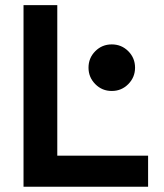

<svg xmlns="http://www.w3.org/2000/svg" viewBox="-20 -713 626 733"><path d="M69.8 0V-693.4H198.7V-118.7H545.4V0ZM406.7 -365.7Q369.6 -365.7 343.8 -391.8Q317.9 -418 317.9 -454.6Q317.9 -491.7 343.8 -517.6Q369.6 -543.5 406.7 -543.5Q443.8 -543.5 469.7 -517.6Q495.6 -491.7 495.6 -454.6Q495.6 -418 469.7 -391.8Q443.8 -365.7 406.7 -365.7Z"/></svg>

Font: Cascadia Code PL
Style: Bold
Weight: 700
Monospace: yes
Designer: Aaron Bell
Foundry: Saja Typeworks
Version: Version 2404.023; ttfautohint (v1.8.4)